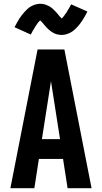

<svg xmlns="http://www.w3.org/2000/svg" viewBox="-20 -997 540 1017"><path d="M35 0 179 -735H321L465 0H338L314 -155H186L162 0ZM298 -260 262 -490Q259 -509 256 -528.5Q253 -548 250 -567Q247 -548 244 -528.5Q241 -509 238 -490L202 -260ZM307 -812Q302 -812 297.5 -812.5Q293 -813 288 -814Q283 -815 279 -816Q275 -817 270.5 -819Q266 -821 261.5 -823.5Q257 -826 253.5 -828.5Q250 -831 246 -834Q242 -837 238.5 -840Q235 -843 231.5 -846.5Q228 -850 225 -853.5Q222 -857 219 -860Q216 -863 213.5 -866.5Q211 -870 207 -874.5Q203 -879 199.5 -882.5Q196 -886 192.5 -889.5Q189 -893 189 -894H197Q197 -892 194 -890Q191 -888 188 -884.5Q185 -881 184 -880Q183 -879 181.5 -877Q180 -875 178.5 -873Q177 -871 175.5 -868.5Q174 -866 172 -863.5Q170 -861 168 -858Q166 -855 164.5 -852Q163 -849 161 -845.5Q159 -842 156.5 -838.5Q154 -835 152 -831Q150 -827 148 -823Q146 -819 143 -814L57 -853Q64 -866 70.5 -878Q77 -890 83.5 -900Q90 -910 97 -918.5Q104 -927 110.5 -934.5Q117 -942 126.5 -950.5Q136 -959 146.5 -964.5Q157 -970 169 -973.5Q181 -977 193 -977Q198 -977 202.5 -976.5Q207 -976 212 -975Q217 -974 221 -972.5Q225 -971 229.5 -969Q234 -967 238.5 -965Q243 -963 246.5 -960.5Q250 -958 254 -955Q258 -952 261.5 -948.5Q265 -945 268.5 -941.5Q272 -938 275 -935Q278 -932 281 -928.5Q284 -925 286.5 -922Q289 -919 293 -914Q297 -909 300.5 -905.5Q304 -902 307.5 -899Q311 -896 311 -895H303Q303 -896 306 -898Q309 -900 312 -904Q315 -908 316 -909Q317 -910 318.5 -912Q320 -914 321.5 -916Q323 -918 324.5 -920.5Q326 -923 328 -925.5Q330 -928 332 -930.5Q334 -933 335.5 -936.5Q337 -940 339 -943Q341 -946 343.5 -950Q346 -954 348 -957.5Q350 -961 352 -965.5Q354 -970 357 -974L443 -936Q436 -922 429.5 -910.5Q423 -899 416.5 -889Q410 -879 403 -870Q396 -861 389.5 -854Q383 -847 373.5 -838.5Q364 -830 353.5 -824.5Q343 -819 331 -815.5Q319 -812 307 -812Z"/></svg>

Font: Iosevka Extrabold
Style: Regular
Weight: 800
Monospace: yes
Designer: Belleve Invis
Foundry: Belleve Invis
Version: Version 32.5.0; ttfautohint (v1.8.4)